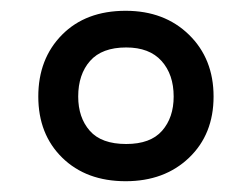

<svg xmlns="http://www.w3.org/2000/svg" viewBox="-20 -744 467 356"><path d="M213 -408Q140 -408 95.5 -451.5Q51 -495 51 -565Q51 -635 95 -679.5Q139 -724 213 -724Q285 -724 330.5 -679.5Q376 -635 376 -565Q376 -495 330.5 -451.5Q285 -408 213 -408ZM214 -477Q259 -477 280.5 -501.5Q302 -526 302 -565Q302 -606 279.5 -631Q257 -656 214 -656Q169 -656 147 -631Q125 -606 125 -565Q125 -526 146.5 -501.5Q168 -477 214 -477Z"/></svg>

Font: Noto Sans Khmer UI Medium
Style: Regular
Weight: 500
Designer: Danh Hong and the Monotype Design Team
Foundry: Monotype Imaging Inc.
Version: Version 2.002; ttfautohint (v1.8.4.7-5d5b)